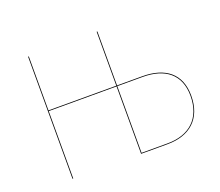

<svg xmlns="http://www.w3.org/2000/svg" viewBox="-114 -843 1149 1005"><g transform="rotate(-20 460.5 -340.0)"><path d="M656.1 -379.4H515.4V-680.1H511.3V-379.4H133.4V-680.1H129.3V0H133.4V-375.4H511.3V0H659.8C781.1 0 862.2 -66.6 862.2 -197.1C862.2 -319.4 783.4 -379.4 656.1 -379.4ZM660.4 -3.9H515.4V-375.4H656.4C781.1 -375.4 858.1 -316.3 858.1 -197.2C858.1 -69.9 780.3 -3.9 660.4 -3.9Z"/></g></svg>

Font: Fira Sans Four
Style: Regular
Weight: 100
Designer: Carrois Corporate & Edenspiekermann AG
Foundry: Carrois Corporate GbR & Edenspiekermann AG
Version: Version 4.203;PS 004.203;hotconv 1.0.88;makeotf.lib2.5.64775